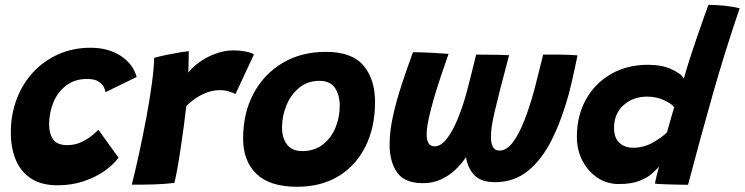

<svg xmlns="http://www.w3.org/2000/svg" viewBox="-20 -740 2994 772"><path d="M456.5 -106Q438 -80 402.5 -54.2Q367 -28.5 318.2 -11.8Q269.5 5 211.5 5Q146 5 104.5 -22.5Q63 -50 43.2 -97.8Q23.5 -145.5 23.5 -207Q23.5 -279 47 -341.2Q70.5 -403.5 113.5 -449.8Q156.5 -496 215.2 -522Q274 -548 344 -548Q414.5 -548 464.5 -516Q514.5 -484 529.5 -430.5L404.5 -369.5Q404 -375 398.5 -387.8Q393 -400.5 377.2 -411.5Q361.5 -422.5 330 -422.5Q281.5 -422.5 247.2 -397Q213 -371.5 195.2 -329.5Q177.5 -287.5 177.5 -238.5Q177.5 -203 193.5 -179.8Q209.5 -156.5 250.5 -156.5Q282.5 -156.5 309 -169.5Q335.5 -182.5 353 -197.5Q370.5 -212.5 375.5 -218.5Z M737 -448Q754.5 -470.5 783.2 -491Q812 -511.5 847.5 -524.5Q883 -537.5 920 -537.5Q943.5 -537.5 967.8 -532.8Q992 -528 1001 -521L927 -362Q917.5 -366.5 901.5 -372Q885.5 -377.5 863 -377.5Q828 -377.5 792.5 -359.8Q757 -342 729 -313.5Q726 -284 720 -239.5Q714 -195 707 -147.5Q700 -100 693 -61.2Q686 -22.5 681 -4.5Q644.5 0 598.2 1.5Q552 3 510 2.5Q523.5 -51 538.8 -121Q554 -191 567.8 -263.8Q581.5 -336.5 590.2 -400.8Q599 -465 600 -507.5Q625.5 -514.5 655.2 -520.5Q685 -526.5 708.5 -530.2Q732 -534 739 -534.5Q739 -517 738.5 -489.8Q738 -462.5 737 -448Z M1174.5 11Q1065 11 1011.2 -40.8Q957.5 -92.5 957.5 -183Q957.5 -285 999.2 -363.5Q1041 -442 1116 -486.8Q1191 -531.5 1290.5 -531.5Q1394.5 -531.5 1441.2 -476.8Q1488 -422 1488 -329.5Q1488 -229.5 1450.2 -152.5Q1412.5 -75.5 1342.2 -32.2Q1272 11 1174.5 11ZM1195.5 -132.5Q1243.5 -132.5 1277.2 -158.2Q1311 -184 1328.5 -225.8Q1346 -267.5 1346 -315.5Q1346 -358 1326.8 -386.5Q1307.5 -415 1264 -415Q1217.5 -415 1183.8 -387.8Q1150 -360.5 1132 -317.2Q1114 -274 1114 -227Q1114 -185.5 1134 -159Q1154 -132.5 1195.5 -132.5Z M1680.5 -3.5Q1606.5 -3.5 1576.5 -46.8Q1546.5 -90 1546.5 -159Q1546.5 -211.5 1560 -272.8Q1573.5 -334 1595 -399.5Q1616.5 -465 1640.5 -530Q1672 -530 1711.8 -528Q1751.5 -526 1783.5 -523.5Q1769 -481.5 1753.2 -435Q1737.5 -388.5 1724.5 -343.8Q1711.5 -299 1703.5 -261.5Q1695.5 -224 1695.5 -200Q1695.5 -151.5 1727.5 -151.5Q1752 -151.5 1775.2 -180.5Q1798.5 -209.5 1819.2 -259Q1840 -308.5 1856.5 -369.5Q1865.5 -403.5 1875.5 -443.5Q1885.5 -483.5 1894.5 -520.5Q1909 -520.5 1934.2 -520.2Q1959.5 -520 1985.2 -519.5Q2011 -519 2027 -518Q2005.5 -436.5 1991.2 -381.2Q1977 -326 1968.8 -290.2Q1960.5 -254.5 1957.2 -231Q1954 -207.5 1954 -189Q1954 -134.5 1988.5 -134.5Q2016.5 -134.5 2041.2 -166.8Q2066 -199 2087.8 -254.2Q2109.5 -309.5 2128 -377.5Q2136 -408.5 2145.5 -446.2Q2155 -484 2164 -520.5Q2178 -520.5 2195.2 -520.5Q2212.5 -520.5 2230 -520.5Q2246 -520.5 2267.8 -519.5Q2289.5 -518.5 2302 -517.5Q2298 -497 2291.8 -468Q2285.5 -439 2279 -410.8Q2272.5 -382.5 2267.5 -363.5Q2239 -259 2199 -178.8Q2159 -98.5 2103 -53Q2047 -7.5 1970.5 -7.5Q1915.5 -7.5 1888.8 -34.2Q1862 -61 1853.5 -108Q1837 -82.5 1812 -58.5Q1787 -34.5 1754 -19Q1721 -3.5 1680.5 -3.5Z M2613.5 -1.5Q2615 -12 2620.5 -34.8Q2626 -57.5 2630 -70.5Q2620.5 -59 2601.8 -42.2Q2583 -25.5 2550.8 -12.8Q2518.5 0 2468 0Q2420.5 0 2382.5 -25.2Q2344.5 -50.5 2322 -93.5Q2299.5 -136.5 2299.5 -190Q2299.5 -274.5 2336 -340Q2372.5 -405.5 2437 -442.5Q2501.5 -479.5 2585.5 -479.5Q2641.5 -479.5 2681 -461.2Q2720.5 -443 2729.5 -424Q2739 -458 2753.2 -502.8Q2767.5 -547.5 2782.8 -591.8Q2798 -636 2810.5 -670.8Q2823 -705.5 2828.5 -720.5Q2857.5 -720.5 2892.8 -717Q2928 -713.5 2954 -706.5Q2895 -534 2845.8 -360.5Q2796.5 -187 2746.5 3Q2734.5 3 2708.5 2.5Q2682.5 2 2655.5 1Q2628.5 0 2613.5 -1.5ZM2526 -146Q2568 -146 2604 -166.2Q2640 -186.5 2661.5 -207.5Q2665.5 -221 2671.2 -240.8Q2677 -260.5 2682.2 -279.5Q2687.5 -298.5 2691 -309Q2678.5 -324.5 2648 -338Q2617.5 -351.5 2582 -351.5Q2525.5 -351.5 2487.2 -317.2Q2449 -283 2449 -226Q2449 -186 2470.2 -166Q2491.5 -146 2526 -146Z"/></svg>

Font: Grandstander
Style: Bold Italic
Weight: 700
Italic angle: -15°
Designer: Tyler Finck
Foundry: Etcetera Type Co
Version: Version 1.200; ttfautohint (v1.8.3)